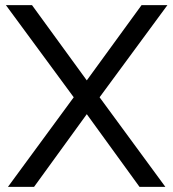

<svg xmlns="http://www.w3.org/2000/svg" viewBox="-20 -730 677 750"><path d="M105 -710 319 -416 533 -710H634L369 -350L626 0H525L319 -284L113 0H11L268 -350L3 -710Z"/></svg>

Font: Raleway Medium
Style: Regular
Weight: 500
Designer: Matt McInerney, Pablo Impallari, Rodrigo Fuenzalida
Foundry: Matt McInerney, Pablo Impallari, Rodrigo Fuenzalida
Version: Version 4.026